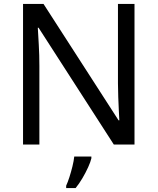

<svg xmlns="http://www.w3.org/2000/svg" viewBox="-20 -734 800 975"><path d="M663 0H558L176 -593H172Q174 -558 177 -506Q180 -454 180 -399V0H97V-714H201L582 -123H586Q585 -139 583.5 -171Q582 -203 580.5 -241Q579 -279 579 -311V-714H663ZM444 70Q440 88 427.5 115.5Q415 143 398.5 171Q382 199 364 221H316V209Q324 192 332.5 165.5Q341 139 348 110.5Q355 82 357 61H444Z"/></svg>

Font: Go Noto Current
Style: Regular
Weight: 400
Designer: Monotype Design Team
Foundry: Monotype Imaging Inc.
Version: Version 2.007; ttfautohint (v1.8) -l 8 -r 50 -G 200 -x 14 -D